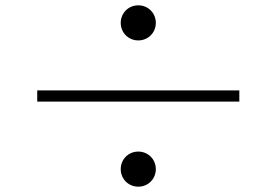

<svg xmlns="http://www.w3.org/2000/svg" viewBox="-20 -729 1040 722"><path d="M434 -643C434 -606 463 -577 500 -577C537 -577 566 -606 566 -643C566 -680 537 -709 500 -709C463 -709 434 -680 434 -643ZM880 -347V-389H120V-347ZM434 -93C434 -56 463 -27 500 -27C537 -27 566 -56 566 -93C566 -130 537 -159 500 -159C463 -159 434 -130 434 -93Z"/></svg>

Font: Noto Serif CJK HK ExtraLight
Style: Regular
Weight: 200
Designer: Ryoko NISHIZUKA 西塚涼子 (kana & ideographs); Frank Grießhammer (Latin, Greek & Cyrillic); Wenlong ZHANG 张文龙 (bopomofo); San
Foundry: Adobe
Version: Version 2.001;hotconv 1.1.0;makeotfexe 2.6.0